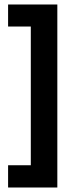

<svg xmlns="http://www.w3.org/2000/svg" viewBox="-20 -715 347 854"><path d="M235 119H117V-681H235ZM235 119H16V20H235ZM235 -597H16V-695H235Z"/></svg>

Font: Bricolage Grotesque 48pt Condensed ExtraBold SemiBold
Style: Regular
Weight: 600
Version: Version 1.000;gftools[0.9.30]